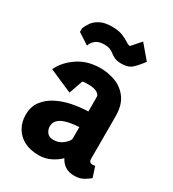

<svg xmlns="http://www.w3.org/2000/svg" viewBox="-172 -793 806 893"><g transform="rotate(30 231.5 -346.5)"><path d="M174 4Q128 4 95.5 -13.5Q63 -31 46 -61.5Q29 -92 29 -129Q29 -173 51.5 -203Q74 -233 110.5 -251.5Q147 -270 190 -278.5Q233 -287 274 -288V-367Q274 -378 258.5 -387.5Q243 -397 209 -397Q201 -397 193 -396.5Q185 -396 180 -394L154 -320L30 -374Q51 -421 102 -456Q153 -491 223 -491Q266 -491 305 -476Q344 -461 369.5 -426Q395 -391 395 -330V-105Q395 -92 400.5 -87.5Q406 -83 413 -83Q418 -83 422.5 -84Q427 -85 428 -85L446 -29Q439 -23 418 -9.5Q397 4 366 4Q336 4 316.5 -9Q297 -22 286 -44Q266 -24 237.5 -10Q209 4 174 4ZM198 -92Q226 -92 246.5 -107.5Q267 -123 274 -139V-204Q255 -203 234 -200Q213 -197 194.5 -190Q176 -183 164.5 -170.5Q153 -158 153 -138Q153 -121 164 -106.5Q175 -92 198 -92ZM115 -550 55 -589V-608Q61 -624 73.5 -642Q86 -660 110 -672.5Q134 -685 173 -685Q208 -685 230 -676Q252 -667 266 -657.5Q280 -648 289 -648L332 -697L394 -624Q372 -594 352 -575.5Q332 -557 297 -557Q274 -557 260.5 -562.5Q247 -568 237.5 -576Q228 -584 216 -589.5Q204 -595 183 -595Q154 -595 137.5 -582Q121 -569 115 -550Z"/></g></svg>

Font: Kreon
Style: Bold
Weight: 700
Designer: Julia Petretta
Foundry: Julia Petretta and Eli Heuer
Version: Version 2.002